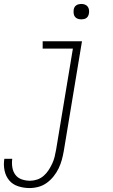

<svg xmlns="http://www.w3.org/2000/svg" viewBox="-52 -729 572 972"><path d="M97 223Q68 223 40 214Q12 205 -5.5 184Q-23 163 -29 134Q-35 105 -30 75H10Q7 97 10.5 118.5Q14 140 26 156Q38 172 58 179Q78 186 100 186Q118 186 136 180Q154 174 168.5 161.5Q183 149 193.5 133Q204 117 212 100Q220 83 224.5 65Q229 47 232 29L317 -483H164V-520H363L271 35Q267 58 261 80Q255 102 245 123Q235 144 219.5 163.5Q204 183 184.5 197Q165 211 142.5 217Q120 223 97 223ZM360 -631Q350 -631 341.5 -634Q333 -637 327.5 -644Q322 -651 321 -660.5Q320 -670 321 -680Q322 -686 325 -692Q328 -698 334 -702Q340 -706 346.5 -707.5Q353 -709 359 -709Q369 -709 377.5 -706Q386 -703 391.5 -696Q397 -689 398.5 -679.5Q400 -670 398 -660Q397 -654 394 -648Q391 -642 385.5 -638Q380 -634 373 -632.5Q366 -631 360 -631Z"/></svg>

Font: Iosevka Extralight
Style: Italic
Weight: 200
Italic angle: -9°
Monospace: yes
Designer: Belleve Invis
Foundry: Belleve Invis
Version: Version 32.5.0; ttfautohint (v1.8.4)